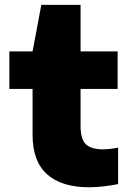

<svg xmlns="http://www.w3.org/2000/svg" viewBox="-20 -760 532 790"><path d="M347 10.5Q233 10.5 173.5 -43Q114 -96.5 114 -205V-394H18.5V-548.5H114L150 -740H311.5V-548.5H464V-394H311.5V-242.5Q311.5 -187 333.5 -166.2Q355.5 -145.5 404.5 -145.5Q429.5 -145.5 466 -152.5V-2.5Q441 2.5 409 6.5Q377 10.5 347 10.5Z"/></svg>

Font: Encode Sans Expanded ExtraBold
Style: Regular
Weight: 800
Width: 7
Designer: Multiple Designers
Foundry: Impallari Type
Version: Version 3.000; ttfautohint (v1.8.3) -l 8 -r 50 -G 200 -x 14 